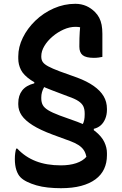

<svg xmlns="http://www.w3.org/2000/svg" viewBox="-20 -740 640 1009"><path d="M376 -720Q392 -720 406.5 -717Q421 -714 433.5 -708.5Q446 -703 457.5 -695Q469 -687 479 -677Q493 -663 501.5 -646.5Q510 -630 514 -609.5Q518 -589 518 -562Q518 -532 518 -501.5Q518 -471 518 -441Q509 -439 497.5 -437.5Q486 -436 473 -436Q432 -436 414.5 -450Q397 -464 397 -495Q397 -520 397.5 -538.5Q398 -557 399 -571Q400 -585 401 -596.5Q402 -608 403 -620L425 -587Q408 -599 377 -599Q346 -599 314.5 -585Q283 -571 256 -548Q229 -525 213 -498Q197 -471 197 -445V-442Q197 -426 204.5 -414.5Q212 -403 233 -391.5Q254 -380 294 -365L386 -332Q437 -313 472 -288.5Q507 -264 524.5 -234.5Q542 -205 542 -168V-163Q542 -137 533 -115.5Q524 -94 509 -81Q494 -68 473 -63V-45L397 -60Q408 -74 414 -85.5Q420 -97 422.5 -109.5Q425 -122 425 -138V-144Q425 -166 418 -181Q411 -196 392.5 -208.5Q374 -221 339 -233L252 -266Q181 -293 142.5 -319Q104 -345 90 -373Q76 -401 76 -432V-444Q76 -493 100 -542Q124 -591 166 -631.5Q208 -672 262.5 -696Q317 -720 376 -720ZM300 129Q346 129 380.5 117.5Q415 106 434 84L433 80Q429 61 419 47Q409 33 392 22Q375 11 348 1L258 -32Q191 -57 151.5 -82Q112 -107 94 -133.5Q76 -160 76 -191V-198Q76 -238 96.5 -264.5Q117 -291 160 -302L162 -323L230 -306Q219 -295 211.5 -281.5Q204 -268 200.5 -255Q197 -242 197 -229V-222Q197 -203 204.5 -188.5Q212 -174 233 -161Q254 -148 294 -133L386 -100Q448 -77 481.5 -49.5Q515 -22 528.5 7Q542 36 542 64V76Q542 116 527 148Q512 180 481.5 202.5Q451 225 406 237Q361 249 300 249Q265 249 232 245.5Q199 242 171.5 234Q144 226 122.5 215.5Q101 205 88 192Q74 178 66 153.5Q58 129 58 96Q58 78 60 64.5Q62 51 65 41H71Q112 85 168.5 107Q225 129 300 129Z"/></svg>

Font: Recursive Casual SemiBold
Style: Regular
Weight: 600
Version: Version 1.047